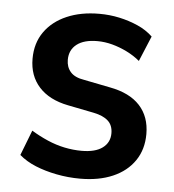

<svg xmlns="http://www.w3.org/2000/svg" viewBox="-43 -539 534 589"><g transform="rotate(5 224.0 -244.5)"><path d="M225 10Q187.5 10 151.8 3Q116 -4 86.8 -16Q57.5 -28 36 -46.5L66 -124Q90.5 -109 116.5 -97.8Q142.5 -86.5 169.2 -81Q196 -75.5 222 -75.5Q264 -75.5 286.2 -92Q308.5 -108.5 308.5 -137Q308.5 -161.5 293.5 -175.2Q278.5 -189 249 -195L168.5 -211Q110 -222.5 78.8 -257Q47.5 -291.5 47.5 -344Q47.5 -392 72 -426.8Q96.5 -461.5 139.8 -480.2Q183 -499 240 -499Q272 -499 302 -492.5Q332 -486 358.8 -474.2Q385.5 -462.5 405.5 -443.5L373 -365.5Q355 -380.5 332.8 -391.5Q310.5 -402.5 287.2 -408.8Q264 -415 241 -415Q200 -415 177.8 -397.8Q155.5 -380.5 155.5 -350Q155.5 -327.5 168.8 -312.5Q182 -297.5 211 -293L291.5 -277Q353 -265.5 384.2 -231.5Q415.5 -197.5 415.5 -144Q415.5 -96.5 391.8 -61.8Q368 -27 325.2 -8.5Q282.5 10 225 10Z"/></g></svg>

Font: Nunito Sans 12pt ExtraLight SemiCondensed
Style: Regular
Weight: 200
Width: 4
Version: Version 3.101;gftools[0.9.27]